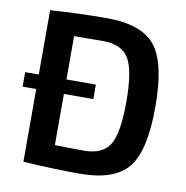

<svg xmlns="http://www.w3.org/2000/svg" viewBox="-80 -775 834 861"><g transform="rotate(10 337.5 -345.0)"><path d="M81 -397V-690Q218 -699 339 -699Q496 -699 558.5 -622.5Q621 -546 621 -345Q621 -144 558.5 -67.5Q496 9 339 9Q218 9 81 0V-331H19V-397ZM207 -331V-98Q283 -96 339 -96Q425 -96 457 -149.5Q489 -203 489 -345Q489 -488 456.5 -541.5Q424 -595 339 -595Q313 -595 269 -594.5Q225 -594 207 -594V-397H341V-331Z"/></g></svg>

Font: Exo 2.0 Semi Bold
Style: Regular
Weight: 600
Designer: Natanael Gama
Version: Version 1.001;PS 001.001;hotconv 1.0.70;makeotf.lib2.5.58329